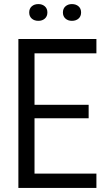

<svg xmlns="http://www.w3.org/2000/svg" viewBox="-20 -920 517 940"><path d="M70 0V-729H452V-659H133L149 -674V-55L133 -70H452V0ZM133 -341V-407H414V-341ZM332 -818Q313 -818 300.5 -829Q288 -840 288 -859Q288 -878 300.5 -889Q313 -900 332 -900Q352 -900 364.5 -889Q377 -878 377 -859Q377 -840 364.5 -829Q352 -818 332 -818ZM168 -818Q148 -818 135.5 -829Q123 -840 123 -859Q123 -878 135.5 -889Q148 -900 168 -900Q187 -900 199.5 -889Q212 -878 212 -859Q212 -840 199.5 -829Q187 -818 168 -818Z"/></svg>

Font: Mona Sans SemiCondensed
Style: Regular
Weight: 400
Width: 4
Designer: Deni Anggara
Foundry: GitHub
Version: Version 2.000